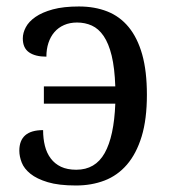

<svg xmlns="http://www.w3.org/2000/svg" viewBox="-20 -566 531 596"><path d="M225.1 -545.9Q273.9 -545.9 313 -530.5Q352.1 -515.1 379.4 -481.9Q406.7 -448.7 421.4 -397Q436 -345.2 436 -272Q436 -195.8 419.7 -142.3Q403.3 -88.9 374 -54.9Q344.7 -21 304.4 -5.6Q264.2 9.8 215.8 9.8Q162.1 9.8 128.2 -0.5Q94.2 -10.7 74.5 -26.6Q54.7 -42.5 47.4 -61.5Q40 -80.6 40 -98.1Q40 -162.1 113.8 -162.1Q113.8 -135.7 119.4 -113.3Q125 -90.8 137.5 -74.2Q149.9 -57.6 169.4 -48.3Q189 -39.1 216.8 -39.1Q275.9 -39.1 304.9 -90.8Q334 -142.6 337.9 -244.1H116.2V-297.9H337.9Q335.9 -355 326.7 -393.1Q317.4 -431.2 301.8 -454.1Q286.1 -477.1 265.1 -486.6Q244.1 -496.1 219.2 -496.1Q196.8 -496.1 179 -488.3Q161.1 -480.5 148.9 -466.3Q136.7 -452.1 130.4 -432.9Q124 -413.6 124 -390.1Q89.4 -390.1 70.1 -403.6Q50.8 -417 50.8 -446.8Q50.8 -463.9 60.1 -481.4Q69.3 -499 90.1 -513.4Q110.8 -527.8 144 -536.9Q177.2 -545.9 225.1 -545.9Z"/></svg>

Font: Droid Serif
Style: Regular
Weight: 400
Designer: Monotype Design team
Foundry: Monotype Imaging Inc.
Version: Version 1.03